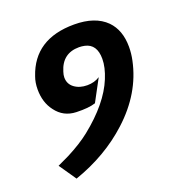

<svg xmlns="http://www.w3.org/2000/svg" viewBox="-122 -746 827 875"><g transform="rotate(-20 292.0 -309.0)"><path d="M525 -395Q494 -247 369 -133Q258 -31 102 23L45 -60L102 -87Q168 -121 212 -156Q336 -255 378 -358Q399 -409 399 -450Q399 -521 344 -533Q330 -536 317 -536Q236 -536 212 -456Q207 -441 207 -429Q207 -397 232 -378.5Q257 -360 294 -360Q329 -360 355 -377L298 -271Q265 -260 205 -262Q143 -264 107 -313Q74 -356 74 -419Q74 -453 84 -480Q138 -641 331 -641Q433 -641 486 -588Q532 -541 532 -460Q532 -427 525 -395Z"/></g></svg>

Font: GFS Neohellenic Rg
Style: Bold Italic
Weight: 700
Italic angle: -12°
Designer: Designed by Takis Katsoulidis and George D. Matthiopoulos.
Foundry: Designed by Takis Katsoulidis and George D. Matthiopoulos.
Version: Version 1.0